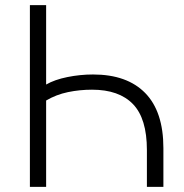

<svg xmlns="http://www.w3.org/2000/svg" viewBox="-20 -725 714 745"><path d="M96 0V-705H159V-397Q192 -416 241.5 -426Q291 -436 341 -436Q473 -436 543.5 -364Q614 -292 614 -150V0H550V-143Q550 -265 496 -321Q442 -377 337 -377Q289 -377 243.5 -367.5Q198 -358 159 -335V0Z"/></svg>

Font: Nunito Sans 11pt Light
Style: Regular
Weight: 300
Version: Version 3.101;gftools[0.9.27]